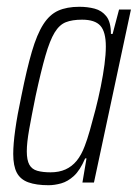

<svg xmlns="http://www.w3.org/2000/svg" viewBox="-20 -538 406 566"><path d="M123 8Q87 8 63.5 -0.5Q40 -9 29.5 -29Q19 -49 19 -84Q19 -113 25 -156Q31 -199 43 -255Q59 -335 74 -386Q89 -437 107.5 -466Q126 -495 151.5 -506.5Q177 -518 214 -518Q238 -518 259 -512.5Q280 -507 293.5 -490Q307 -473 307 -438H312L331 -510H366L257 0H223L235 -71H231Q216 -36 198 -19.5Q180 -3 160.5 2.5Q141 8 123 8ZM129 -30Q154 -30 173 -38.5Q192 -47 206 -64Q220 -81 230 -108Q237 -126 245 -154Q253 -182 261.5 -215Q270 -248 277 -282.5Q284 -317 288 -347.5Q292 -378 292 -401Q292 -444 276 -462Q260 -480 222 -480Q193 -480 174 -472.5Q155 -465 141 -442Q127 -419 114 -374Q101 -329 85 -255Q73 -196 66 -156.5Q59 -117 59 -92Q59 -66 66.5 -52.5Q74 -39 90 -34.5Q106 -30 129 -30Z"/></svg>

Font: Saira ExtraCondensed ExtraLight
Style: Italic
Weight: 250
Width: 2
Italic angle: -12°
Designer: Hector Gatti with collaboration of the Omnibus-Type team
Foundry: Omnibus-Type
Version: Version 1.101